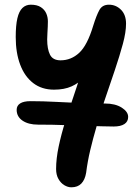

<svg xmlns="http://www.w3.org/2000/svg" viewBox="-20 -533 588 818"><path d="M284 265Q269 265 254 256Q239 247 229 229.5Q219 212 219 187Q219 143 230 91Q241 39 258 -15Q275 -69 292.5 -120Q310 -171 322.5 -213Q335 -255 338 -284L378 -261Q361 -229 338.5 -204Q316 -179 285 -165Q254 -151 210 -151Q158 -151 121.5 -179Q85 -207 66 -257.5Q47 -308 47 -375Q47 -425 54 -455Q61 -485 75.5 -499Q90 -513 111 -513Q138 -513 154 -502.5Q170 -492 177 -476Q184 -460 184 -442Q184 -434 183.5 -420Q183 -406 182 -391Q181 -376 181 -365Q181 -324 193 -300Q205 -276 238 -276Q283 -276 317.5 -308Q352 -340 377 -423Q391 -468 403.5 -490.5Q416 -513 444 -513Q474 -513 495.5 -491.5Q517 -470 517 -432Q517 -396 503.5 -346Q490 -296 469 -233.5Q448 -171 423 -98Q406 -44 391 7Q376 58 364.5 106.5Q353 155 347 203Q342 233 326.5 249Q311 265 284 265ZM464 6Q442 6 411 5Q380 4 344.5 3Q309 2 272.5 0.5Q236 -1 202.5 -1.5Q169 -2 142 -2Q101 -2 76 -19Q51 -36 51 -65Q51 -83 66 -92.5Q81 -102 110 -102Q164 -102 218 -99Q272 -96 325 -94Q378 -92 427 -92Q471 -92 498.5 -74.5Q526 -57 526 -35Q526 -15 510 -4.5Q494 6 464 6Z"/></svg>

Font: Shantell Sans SemiBold
Style: Regular
Weight: 600
Designer: Stephen Nixon, Anya Danilova, Shantell Martin
Foundry: Arrow Type
Version: Version 1.011;[c5ecc13dd]